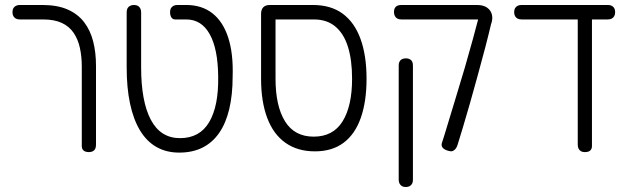

<svg xmlns="http://www.w3.org/2000/svg" viewBox="-20 -600 2542 770"><path d="M337 10Q328 10 321.5 7.5Q315 5 311.5 -0.5Q308 -6 308 -13V-333Q308 -373 300.5 -407.5Q293 -442 275.5 -468Q258 -494 228 -508Q198 -522 153 -522H60Q50 -522 43.5 -525.5Q37 -529 33.5 -535.5Q30 -542 30 -551Q30 -561 33.5 -567Q37 -573 43.5 -576.5Q50 -580 59 -580H150Q210 -580 251 -562Q292 -544 317 -511.5Q342 -479 353.5 -434.5Q365 -390 365 -336V-20Q365 -10 362 -3.5Q359 3 352.5 6.5Q346 10 337 10Z M699 12Q647 12 607.5 -10.5Q568 -33 541.5 -77Q515 -121 501.5 -184.5Q488 -248 488 -330V-551Q488 -561 491.5 -567Q495 -573 501.5 -576.5Q508 -580 517 -580Q527 -580 533 -576.5Q539 -573 542.5 -566.5Q546 -560 546 -550V-330Q546 -193 585 -119.5Q624 -46 702 -46Q781 -46 819 -110.5Q857 -175 855 -293Q854 -404 821 -463Q788 -522 727 -522H682Q676 -522 671.5 -525.5Q667 -529 664.5 -535.5Q662 -542 662 -551Q662 -561 665.5 -567Q669 -573 675.5 -576.5Q682 -580 691 -580H727Q789 -580 831.5 -547Q874 -514 895 -450Q916 -386 913 -293Q913 -220 899.5 -163Q886 -106 859 -67Q832 -28 792 -8Q752 12 699 12Z M1243 7Q1173 7 1124.5 -27.5Q1076 -62 1051.5 -127.5Q1027 -193 1027 -284V-544Q1027 -562 1036 -571Q1045 -580 1062 -580H1235Q1307 -580 1354.5 -545Q1402 -510 1426 -443.5Q1450 -377 1450 -284Q1450 -193 1427 -127.5Q1404 -62 1358 -27.5Q1312 7 1243 7ZM1238 -52Q1316 -52 1354 -113.5Q1392 -175 1392 -284Q1392 -359 1375.5 -412Q1359 -465 1325 -493.5Q1291 -522 1239 -522H1085V-284Q1085 -175 1123 -113.5Q1161 -52 1238 -52Z M1778 5Q1761 0 1755 -8Q1749 -16 1752 -26Q1762 -56 1776.5 -105Q1791 -154 1809 -212Q1827 -270 1844.5 -330Q1862 -390 1876.5 -443.5Q1891 -497 1901 -535L1949 -502Q1940 -463 1926 -409.5Q1912 -356 1896 -298Q1880 -240 1864.5 -185Q1849 -130 1835.5 -86Q1822 -42 1815 -19Q1812 -9 1806.5 -2.5Q1801 4 1794.5 6Q1788 8 1778 5ZM1607 150Q1598 150 1592 146.5Q1586 143 1582.5 136.5Q1579 130 1579 121V-338Q1579 -347 1582.5 -353.5Q1586 -360 1592.5 -363Q1599 -366 1608 -366Q1617 -366 1623.5 -362.5Q1630 -359 1633 -353Q1636 -347 1636 -337V122Q1636 131 1632.5 137Q1629 143 1623 146.5Q1617 150 1607 150ZM1949 -502 1911 -522H1795H1590Q1580 -522 1573.5 -525.5Q1567 -529 1563.5 -536Q1560 -543 1560 -552Q1560 -562 1563.5 -568Q1567 -574 1573.5 -577Q1580 -580 1589 -580H1893Q1919 -580 1934 -569Q1949 -558 1953 -540.5Q1957 -523 1949 -502Z M2072 -522Q2062 -522 2055.5 -525.5Q2049 -529 2045.5 -535.5Q2042 -542 2042 -551Q2042 -561 2045.5 -567Q2049 -573 2055.5 -576.5Q2062 -580 2071 -580H2418Q2428 -580 2434 -576.5Q2440 -573 2443.5 -567Q2447 -561 2447 -551Q2447 -542 2443.5 -535.5Q2440 -529 2433.5 -525.5Q2427 -522 2417 -522ZM2325 10Q2316 10 2310 6.5Q2304 3 2300.5 -3.5Q2297 -10 2297 -20V-523H2354V-13Q2354 -6 2350.5 -0.5Q2347 5 2341 7.5Q2335 10 2325 10Z"/></svg>

Font: Fredoka SemiCondensed Light
Style: Regular
Weight: 300
Width: 4
Designer: Ben Nathan
Foundry: Milena B. Brandão, Ben Nathan
Version: Version 2.001